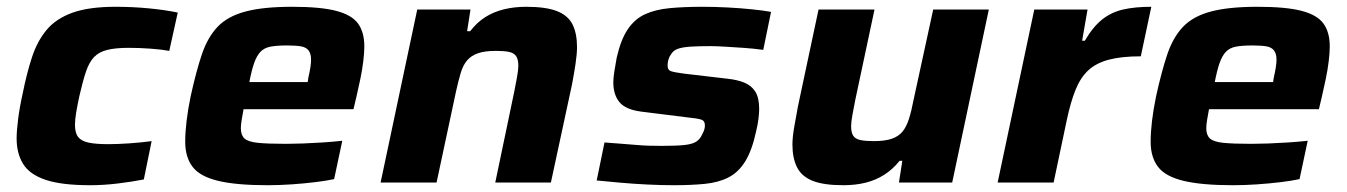

<svg xmlns="http://www.w3.org/2000/svg" viewBox="-20 -538 3970 566"><path d="M246 8Q161 8 114 -8Q67 -24 48 -55Q29 -86 29 -130Q29 -152 33.5 -187.5Q38 -223 47 -263Q59 -323 74.5 -370Q90 -417 117.5 -450Q145 -483 193.5 -500.5Q242 -518 321 -518Q370 -518 417.5 -513.5Q465 -509 504 -501L479 -388Q458 -392 424.5 -394.5Q391 -397 360 -397Q321 -397 296.5 -391Q272 -385 257.5 -370Q243 -355 233.5 -327Q224 -299 214 -255Q208 -227 204.5 -206Q201 -185 201 -170Q201 -146 210.5 -134Q220 -122 241.5 -117.5Q263 -113 299 -113Q327 -113 362.5 -115.5Q398 -118 427 -122L404 -9Q368 -2 326.5 3Q285 8 246 8Z M769 8Q676 8 622.5 -5Q569 -18 547.5 -46.5Q526 -75 526 -120Q526 -148 530 -181.5Q534 -215 542 -254Q558 -327 575 -377.5Q592 -428 621.5 -459Q651 -490 703.5 -504Q756 -518 841 -518Q925 -518 971 -506Q1017 -494 1035.5 -468.5Q1054 -443 1054 -401Q1054 -383 1051 -358Q1048 -333 1042.5 -306.5Q1037 -280 1031 -254L1022 -216H698Q695 -200 692.5 -185Q690 -170 690 -160Q690 -140 700.5 -130Q711 -120 740 -117Q769 -114 823 -114Q844 -114 872 -115Q900 -116 930.5 -118Q961 -120 989 -123L965 -10Q942 -5 909 -1Q876 3 839.5 5.5Q803 8 769 8ZM715 -296H887L889 -309Q893 -327 895 -339.5Q897 -352 897 -362Q897 -380 889.5 -389.5Q882 -399 866.5 -401.5Q851 -404 826 -404Q796 -404 777.5 -400.5Q759 -397 748 -385.5Q737 -374 729.5 -353Q722 -332 715 -296Z M1102 0 1210 -510H1367L1357 -446H1366Q1386 -472 1410.5 -487.5Q1435 -503 1465.5 -510.5Q1496 -518 1531 -518Q1590 -518 1622.5 -505Q1655 -492 1668 -465.5Q1681 -439 1681 -399Q1681 -379 1676.5 -349Q1672 -319 1666 -288L1604 0H1440L1496 -268Q1500 -288 1504 -310Q1508 -332 1508 -344Q1508 -363 1501.5 -372.5Q1495 -382 1480.5 -385Q1466 -388 1442 -388Q1409 -388 1389 -381Q1369 -374 1357 -360Q1345 -346 1338 -322.5Q1331 -299 1324 -267L1267 0Z M1966 8Q1930 8 1889 6Q1848 4 1808.5 0.5Q1769 -3 1739 -6L1762 -118Q1786 -116 1808.5 -114.5Q1831 -113 1852.5 -111Q1874 -109 1893.5 -108.5Q1913 -108 1931 -108Q1974 -108 1997.5 -110.5Q2021 -113 2032.5 -120.5Q2044 -128 2050 -142Q2054 -149 2056 -155.5Q2058 -162 2058 -168Q2058 -182 2047 -185.5Q2036 -189 2006 -192L1870 -209Q1824 -215 1806 -237Q1788 -259 1788 -295Q1788 -308 1791 -327.5Q1794 -347 1798 -368Q1810 -421 1830.5 -451.5Q1851 -482 1881.5 -496Q1912 -510 1954.5 -514Q1997 -518 2052 -518Q2087 -518 2125 -516Q2163 -514 2197 -510.5Q2231 -507 2253 -503L2230 -391Q2201 -395 2171 -397Q2141 -399 2116 -400.5Q2091 -402 2074 -402Q2039 -402 2015.5 -400.5Q1992 -399 1978 -394Q1964 -389 1957 -376Q1953 -371 1950.5 -362.5Q1948 -354 1948 -345Q1948 -332 1957 -328.5Q1966 -325 1996 -321L2124 -306Q2153 -303 2174 -294.5Q2195 -286 2206.5 -268Q2218 -250 2218 -217Q2218 -206 2216 -188.5Q2214 -171 2209 -151Q2197 -95 2177 -62.5Q2157 -30 2127.5 -15Q2098 0 2058 4Q2018 8 1966 8Z M2466 8Q2408 8 2375.5 -5Q2343 -18 2329.5 -45Q2316 -72 2316 -112Q2316 -132 2321 -162Q2326 -192 2332 -223L2393 -510H2558L2501 -242Q2497 -222 2493 -200Q2489 -178 2489 -166Q2489 -147 2495.5 -137.5Q2502 -128 2517 -125Q2532 -122 2556 -122Q2589 -122 2609 -129Q2629 -136 2640.5 -150Q2652 -164 2659.5 -187.5Q2667 -211 2673 -243L2731 -510H2895L2787 0H2630L2640 -64H2632Q2612 -39 2587 -23Q2562 -7 2532 0.5Q2502 8 2466 8Z M2921 0 3029 -510H3186L3170 -418H3178Q3202 -459 3229 -480.5Q3256 -502 3291 -510Q3326 -518 3374 -518L3343 -372Q3286 -372 3248.5 -362Q3211 -352 3188 -330.5Q3165 -309 3150.5 -273Q3136 -237 3125 -185L3086 0Z M3615 8Q3522 8 3468.5 -5Q3415 -18 3393.5 -46.5Q3372 -75 3372 -120Q3372 -148 3376 -181.5Q3380 -215 3388 -254Q3404 -327 3421 -377.5Q3438 -428 3467.5 -459Q3497 -490 3549.5 -504Q3602 -518 3687 -518Q3771 -518 3817 -506Q3863 -494 3881.5 -468.5Q3900 -443 3900 -401Q3900 -383 3897 -358Q3894 -333 3888.5 -306.5Q3883 -280 3877 -254L3868 -216H3544Q3541 -200 3538.5 -185Q3536 -170 3536 -160Q3536 -140 3546.5 -130Q3557 -120 3586 -117Q3615 -114 3669 -114Q3690 -114 3718 -115Q3746 -116 3776.5 -118Q3807 -120 3835 -123L3811 -10Q3788 -5 3755 -1Q3722 3 3685.5 5.5Q3649 8 3615 8ZM3561 -296H3733L3735 -309Q3739 -327 3741 -339.5Q3743 -352 3743 -362Q3743 -380 3735.5 -389.5Q3728 -399 3712.5 -401.5Q3697 -404 3672 -404Q3642 -404 3623.5 -400.5Q3605 -397 3594 -385.5Q3583 -374 3575.5 -353Q3568 -332 3561 -296Z"/></svg>

Font: Saira SemiExpanded
Style: Bold Italic
Weight: 700
Width: 6
Italic angle: -12°
Designer: Hector Gatti with collaboration of the Omnibus-Type team
Foundry: Omnibus-Type
Version: Version 1.101